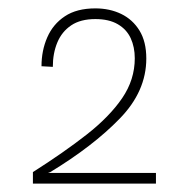

<svg xmlns="http://www.w3.org/2000/svg" viewBox="-20 -926 437 458"><path d="M352 -488H58.5V-515.5Q132.5 -562.5 187 -605.2Q241.5 -648 271.5 -692Q301.5 -736 301.5 -787Q301.5 -813.5 291.8 -834.8Q282 -856 261 -868.2Q240 -880.5 207.5 -880.5Q172 -880.5 149.8 -865.5Q127.5 -850.5 116.8 -824.8Q106 -799 106 -766.5L79 -768Q79 -805.5 92.8 -837Q106.5 -868.5 134.8 -887.2Q163 -906 207.5 -906Q241.5 -906 269 -892.8Q296.5 -879.5 312.8 -853Q329 -826.5 329 -786.5Q329 -708 265.5 -643Q202 -577.5 100 -515.5L94.5 -513.5H352Z"/></svg>

Font: Acari Sans Neue Light
Style: Regular
Weight: 300
Designer: Alfredo Marco Pradil (font), Cristiano Sobral (main changes)
Foundry: Hanken Design Co. (font), Cristiano Sobral (main changes)
Version: Version 2.459;March 19, 2022;FontCreator 14.0.0.2808 64-bit;